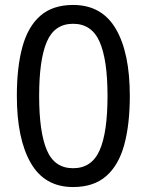

<svg xmlns="http://www.w3.org/2000/svg" viewBox="-20 -745 591 775"><path d="M275 10Q160 10 104 -87.5Q48 -185 48 -358Q48 -474 70.5 -556Q93 -638 143 -681.5Q193 -725 275 -725Q391 -725 447.5 -628.5Q504 -532 504 -358Q504 -243 481.5 -160.5Q459 -78 408.5 -34Q358 10 275 10ZM275 -66Q350 -66 382 -138Q414 -210 414 -358Q414 -504 382 -576.5Q350 -649 275 -649Q200 -649 169 -576.5Q138 -504 138 -358Q138 -212 169 -139Q200 -66 275 -66Z"/></svg>

Font: sinhala25
Style: Book
Weight: 400
Designer: Jelle Bosma - Monotype Design Team
Foundry: Monotype Imaging Inc.
Version: Version 2.003